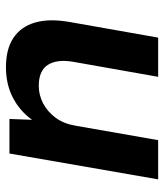

<svg xmlns="http://www.w3.org/2000/svg" viewBox="28 -592 564 661"><g transform="rotate(-90 310.5 -262.0)"><path d="M23 0 112 -512H231L228 -434Q258 -476 304 -500Q350 -524 409 -524Q472 -524 510.5 -498Q549 -472 563 -423.5Q577 -375 565 -306L511 0H376L428 -294Q437 -349 417 -380Q397 -411 345 -411Q313 -411 284.5 -396Q256 -381 235.5 -353.5Q215 -326 208 -286L158 0Z"/></g></svg>

Font: DM Sans 12pt
Style: Bold Italic
Weight: 700
Italic angle: -10°
Version: Version 4.004;gftools[0.9.30]